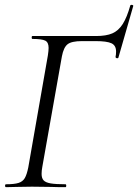

<svg xmlns="http://www.w3.org/2000/svg" viewBox="-20 -774 571 794"><path d="M5 -12Q39 -12 56.5 -17.5Q74 -23 82.5 -37.5Q91 -52 97 -82L178 -545Q181 -565 181 -576Q181 -599 167 -606Q153 -613 114 -613Q111 -613 111 -619Q111 -625 114 -625H377Q419 -625 444.5 -636Q470 -647 487.5 -674.5Q505 -702 519 -752Q521 -754 524 -754Q527 -754 529.5 -752.5Q532 -751 531 -749L470 -537Q470 -535 468.5 -534Q467 -533 465 -533Q462 -533 459.5 -535Q457 -537 458 -540Q460 -548 460 -561Q460 -586 441 -595Q422 -604 375 -604H319Q276 -604 259.5 -591Q243 -578 236 -541L155 -84Q152 -68 152 -55Q152 -37 160.5 -28Q169 -19 190 -15.5Q211 -12 251 -12Q254 -12 254 -6Q254 0 251 0Q213 0 192 -1L112 -2L49 -1Q32 0 5 0Q1 0 1 -6Q1 -12 5 -12Z"/></svg>

Font: Cormorant Garamond
Style: Italic
Weight: 400
Italic angle: -10°
Designer: Christian Thalmann (Catharsis Fonts)
Foundry: Catharsis Fonts
Version: Version 4.000